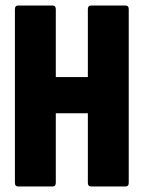

<svg xmlns="http://www.w3.org/2000/svg" viewBox="-20 -675 520 695"><path d="M46 0Q34 0 34 -13V-642Q34 -655 46 -655H170Q182 -655 182 -642V-396H298V-642Q298 -655 310 -655H434Q446 -655 446 -642V-13Q446 0 434 0H310Q298 0 298 -13V-265H182V-13Q182 0 170 0Z"/></svg>

Font: Sofia Sans Extra Condensed Black
Style: Regular
Weight: 900
Designer: Botio Nikoltchev, Ani Petrova
Foundry: lettersoup
Version: Version 4.101